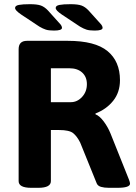

<svg xmlns="http://www.w3.org/2000/svg" viewBox="-20 -895 650 917"><path d="M238 -749Q213 -749 199 -753.5Q185 -758 168 -768L82 -825Q66 -836 59 -843.5Q52 -851 52 -857Q52 -868 70 -871.5Q88 -875 123 -875Q158 -875 175.5 -868.5Q193 -862 209 -845L263 -785Q271 -777 273.5 -771.5Q276 -766 276 -762Q276 -749 238 -749ZM432 -749Q407 -749 393 -753.5Q379 -758 362 -768L276 -825Q260 -836 253 -843.5Q246 -851 246 -857Q246 -868 264 -871.5Q282 -875 317 -875Q352 -875 369.5 -868.5Q387 -862 403 -845L457 -785Q465 -777 467.5 -771.5Q470 -766 470 -762Q470 -749 432 -749ZM129 2Q69 2 69 -30V-660Q69 -700 109 -700H304Q434 -700 493.5 -651Q553 -602 553 -512Q553 -454 520.5 -413.5Q488 -373 436 -353V-349Q455 -342 475 -315.5Q495 -289 508 -257L596 -37Q601 -24 601 -18Q601 2 541 2H500Q478 2 462.5 -2.5Q447 -7 442 -19L363 -214Q348 -244 329.5 -259Q311 -274 262 -274H223V-30Q223 2 163 2ZM223 -407H318Q349 -407 372 -432Q395 -457 395 -493Q395 -528 372.5 -548.5Q350 -569 311 -569H223Z"/></svg>

Font: Asap
Style: Bold
Weight: 700
Designer: Pablo Cosgaya
Foundry: Omnibus-Type
Version: Version 3.001; ttfautohint (v1.8.3)